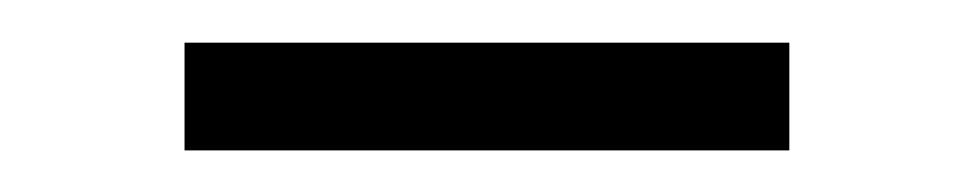

<svg xmlns="http://www.w3.org/2000/svg" viewBox="-20 -309 456 90"><path d="M66.5 -238.5V-289H350V-238.5Z"/></svg>

Font: Anek Latin Medium Light
Style: Regular
Weight: 300
Version: Version 1.003